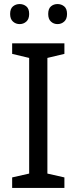

<svg xmlns="http://www.w3.org/2000/svg" viewBox="-20 -994 379 948"><path d="M298 -66H40V-118L124 -137V-708L40 -728V-780H298V-728L214 -708V-137L298 -118ZM30 -925Q30 -951 44 -962.5Q58 -974 77 -974Q96 -974 110 -962.5Q124 -951 124 -925Q124 -900 110 -887.5Q96 -875 77 -875Q58 -875 44 -887.5Q30 -900 30 -925ZM218 -925Q218 -951 231.5 -962.5Q245 -974 264 -974Q283 -974 297 -962.5Q311 -951 311 -925Q311 -900 297 -887.5Q283 -875 264 -875Q245 -875 231.5 -887.5Q218 -900 218 -925Z"/></svg>

Font: Noto Sans Malayalam UI
Style: Regular
Weight: 400
Designer: Jelle Bosma - Monotype Design Team
Foundry: Monotype Imaging Inc.
Version: Version 2.104